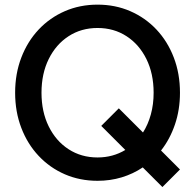

<svg xmlns="http://www.w3.org/2000/svg" viewBox="-20 -753 824 811"><path d="M43.9 -361.3Q43.9 -441.9 70.1 -510Q96.2 -578.1 143.3 -628.2Q190.4 -678.2 253.9 -705.8Q317.4 -733.4 392.1 -733.4Q466.8 -733.4 530.3 -705.8Q593.8 -678.2 640.9 -628.2Q688 -578.1 714.1 -510Q740.2 -441.9 740.2 -361.3Q740.2 -289.6 719 -227.3Q697.8 -165 660.2 -117.2L740.2 -37.1L666 37.1L583 -45.9Q542.5 -18.6 494.1 -3.9Q445.8 10.7 392.1 10.7Q317.4 10.7 253.9 -16.8Q190.4 -44.4 143.3 -94.5Q96.2 -144.5 70.1 -212.6Q43.9 -280.8 43.9 -361.3ZM155.3 -361.3Q155.3 -280.8 185.8 -219Q216.3 -157.2 269.8 -122.6Q323.2 -87.9 392.1 -87.9Q456.5 -87.9 509.3 -119.6L407.7 -221.2L481.9 -295.4L584 -193.4Q605.5 -227.1 617.2 -269.8Q628.9 -312.5 628.9 -361.3Q628.9 -441.9 598.4 -503.7Q567.9 -565.4 514.4 -600.1Q460.9 -634.8 392.1 -634.8Q323.2 -634.8 269.8 -600.1Q216.3 -565.4 185.8 -503.7Q155.3 -441.9 155.3 -361.3Z"/></svg>

Font: Giphurs Medium
Style: Regular
Weight: 500
Version: Version 0.920; ttfautohint (v1.8.4.7-5d5b)